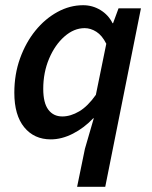

<svg xmlns="http://www.w3.org/2000/svg" viewBox="-20 -523 584 737"><path d="M276 194 306 48 340 -69H338Q303 -32 260 -10Q217 12 175 12Q111 12 73 -34.5Q35 -81 35 -167Q35 -238 57 -299Q79 -360 116 -405.5Q153 -451 200.5 -477Q248 -503 299 -503Q335 -503 365.5 -484.5Q396 -466 412 -434H414L435 -491H521L384 194ZM219 -76Q251 -76 284 -95.5Q317 -115 348 -159L388 -355Q372 -387 350 -401Q328 -415 305 -415Q264 -415 227.5 -383Q191 -351 168.5 -298Q146 -245 146 -182Q146 -128 165.5 -102Q185 -76 219 -76Z"/></svg>

Font: Source Sans Pro SemiBold
Style: Italic
Weight: 600
Italic angle: -11°
Designer: Paul D. Hunt
Foundry: Adobe Systems Incorporated
Version: Version 1.095;hotconv 1.0.109;makeotfexe 2.5.65596